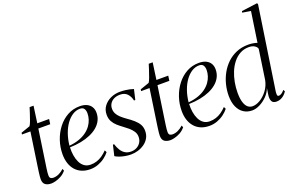

<svg xmlns="http://www.w3.org/2000/svg" viewBox="-99 -1204 2460 1603"><g transform="rotate(-20 1131.0 -403.0)"><path d="M140.5 -169.5Q136 -139.5 133.2 -120.2Q130.5 -101 129.2 -88Q128 -75 128 -62Q128 -43.5 137 -36.5Q146 -29.5 161.5 -29.5Q185.5 -29.5 209.8 -40.5Q234 -51.5 257 -72.5L264 -55Q243.5 -30 217.2 -15.8Q191 -1.5 167.2 4.2Q143.5 10 130 10Q96.5 10 76.5 -4.5Q56.5 -19 56.5 -55Q56.5 -64.5 58 -79.8Q59.5 -95 62 -113.8Q64.5 -132.5 67.5 -153.2Q70.5 -174 73.5 -194L112.5 -458.5H37.5L39.5 -473.5L120 -501.5Q128 -512 138.8 -540.8Q149.5 -569.5 159.5 -601Q169.5 -632.5 175.5 -651.5H210.5L189.5 -502.5H294.5L288.5 -458.5H183Z M651 -78.5Q634 -56 607 -35.8Q580 -15.5 546.5 -3Q513 9.5 476.5 9.5Q434 9.5 401 -4.5Q368 -18.5 345.2 -44.5Q322.5 -70.5 310.8 -106.2Q299 -142 299 -186Q299 -249.5 319 -308.5Q339 -367.5 375.2 -414.2Q411.5 -461 461 -488.2Q510.5 -515.5 570 -515.5Q606.5 -515.5 632 -503.5Q657.5 -491.5 671 -469.5Q684.5 -447.5 684.5 -417Q684.5 -380.5 669.5 -350.2Q654.5 -320 627 -296.5Q599.5 -273 561.5 -256.5Q523.5 -240 477 -230.8Q430.5 -221.5 377.5 -220.5Q375.5 -184 381 -149.2Q386.5 -114.5 400 -86.5Q413.5 -58.5 436.2 -42Q459 -25.5 491.5 -25.5Q520.5 -25.5 546.2 -33.8Q572 -42 595.8 -58.2Q619.5 -74.5 641.5 -97.5ZM564.5 -495Q531 -495 500 -475.8Q469 -456.5 443.5 -421.5Q418 -386.5 401 -339Q384 -291.5 378 -235Q428 -239.5 466.2 -253.2Q504.5 -267 532.2 -287.5Q560 -308 577.5 -332.8Q595 -357.5 603.5 -384.5Q612 -411.5 612 -438Q612 -463 601.5 -479Q591 -495 564.5 -495Z M1025 -405.5H1013.5Q1006 -442.5 983.2 -466.8Q960.5 -491 919.5 -491Q888 -491 865 -479.5Q842 -468 829.5 -448Q817 -428 817 -402.5Q817 -379 827.2 -359.2Q837.5 -339.5 856.2 -322Q875 -304.5 899.5 -287Q936 -262 961.5 -239.5Q987 -217 1000.8 -192.5Q1014.5 -168 1014.5 -136Q1014.5 -99.5 998.8 -72.2Q983 -45 957 -26.8Q931 -8.5 900 0.8Q869 10 839 10Q811 10 783.8 5Q756.5 0 734.5 -8.2Q712.5 -16.5 700 -25L722 -119H732.5Q742 -88 756.8 -64Q771.5 -40 793.5 -26.5Q815.5 -13 846 -13Q874.5 -13 897 -25Q919.5 -37 932.8 -58.5Q946 -80 946 -107.5Q946 -134.5 931.8 -156.2Q917.5 -178 895.8 -196.5Q874 -215 851 -231.5Q829.5 -247 808 -266Q786.5 -285 772.2 -310.5Q758 -336 758 -371Q758 -414.5 781.8 -446.5Q805.5 -478.5 843.8 -496.2Q882 -514 925.5 -514Q951 -514 972.8 -511.5Q994.5 -509 1012.8 -504.8Q1031 -500.5 1046 -495.5Z M1199 -169.5Q1194.5 -139.5 1191.8 -120.2Q1189 -101 1187.8 -88Q1186.5 -75 1186.5 -62Q1186.5 -43.5 1195.5 -36.5Q1204.5 -29.5 1220 -29.5Q1244 -29.5 1268.2 -40.5Q1292.5 -51.5 1315.5 -72.5L1322.5 -55Q1302 -30 1275.8 -15.8Q1249.5 -1.5 1225.8 4.2Q1202 10 1188.5 10Q1155 10 1135 -4.5Q1115 -19 1115 -55Q1115 -64.5 1116.5 -79.8Q1118 -95 1120.5 -113.8Q1123 -132.5 1126 -153.2Q1129 -174 1132 -194L1171 -458.5H1096L1098 -473.5L1178.5 -501.5Q1186.5 -512 1197.2 -540.8Q1208 -569.5 1218 -601Q1228 -632.5 1234 -651.5H1269L1248 -502.5H1353L1347 -458.5H1241.5Z M1709.5 -78.5Q1692.5 -56 1665.5 -35.8Q1638.5 -15.5 1605 -3Q1571.5 9.5 1535 9.5Q1492.5 9.5 1459.5 -4.5Q1426.5 -18.5 1403.8 -44.5Q1381 -70.5 1369.2 -106.2Q1357.5 -142 1357.5 -186Q1357.5 -249.5 1377.5 -308.5Q1397.5 -367.5 1433.8 -414.2Q1470 -461 1519.5 -488.2Q1569 -515.5 1628.5 -515.5Q1665 -515.5 1690.5 -503.5Q1716 -491.5 1729.5 -469.5Q1743 -447.5 1743 -417Q1743 -380.5 1728 -350.2Q1713 -320 1685.5 -296.5Q1658 -273 1620 -256.5Q1582 -240 1535.5 -230.8Q1489 -221.5 1436 -220.5Q1434 -184 1439.5 -149.2Q1445 -114.5 1458.5 -86.5Q1472 -58.5 1494.8 -42Q1517.5 -25.5 1550 -25.5Q1579 -25.5 1604.8 -33.8Q1630.5 -42 1654.2 -58.2Q1678 -74.5 1700 -97.5ZM1623 -495Q1589.5 -495 1558.5 -475.8Q1527.5 -456.5 1502 -421.5Q1476.5 -386.5 1459.5 -339Q1442.5 -291.5 1436.5 -235Q1486.5 -239.5 1524.8 -253.2Q1563 -267 1590.8 -287.5Q1618.5 -308 1636 -332.8Q1653.5 -357.5 1662 -384.5Q1670.5 -411.5 1670.5 -438Q1670.5 -463 1660 -479Q1649.5 -495 1623 -495Z M2151 -70.5Q2149 -53 2150.5 -41Q2152 -29 2165 -29Q2175 -29 2188 -37Q2201 -45 2215 -62L2223.5 -47Q2215.5 -33 2201.8 -19.8Q2188 -6.5 2170 2Q2152 10.5 2130 10.5Q2098 10.5 2088 -11Q2078 -32.5 2083 -66L2092 -124.5Q2078.5 -86.5 2048.5 -56Q2018.5 -25.5 1982.5 -7.5Q1946.5 10.5 1914.5 10.5Q1871 10.5 1838.5 -10.8Q1806 -32 1787.8 -72.5Q1769.5 -113 1769.5 -171.5Q1769.5 -221.5 1782 -271.2Q1794.5 -321 1819 -365.2Q1843.5 -409.5 1879.5 -443.8Q1915.5 -478 1962.8 -497.8Q2010 -517.5 2068 -517.5Q2090.5 -517.5 2111 -514Q2131.5 -510.5 2147 -505L2187 -773.5L2113 -785.5L2115.5 -798.5L2254.5 -817L2262 -809ZM2139.5 -454Q2137.5 -469.5 2117.5 -483Q2097.5 -496.5 2066 -496.5Q2022 -496.5 1987 -477.2Q1952 -458 1925.8 -425Q1899.5 -392 1882.2 -350Q1865 -308 1856.5 -261.8Q1848 -215.5 1848 -170Q1848 -119 1858 -86Q1868 -53 1886.2 -37.2Q1904.5 -21.5 1929.5 -21.5Q1961 -21.5 1996.2 -42.2Q2031.5 -63 2060.5 -100.8Q2089.5 -138.5 2100.5 -189.5Z"/></g></svg>

Font: Merriweather 144pt Light
Style: Italic
Weight: 300
Italic angle: -7.8°
Version: Version 2.101